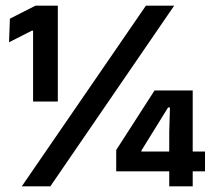

<svg xmlns="http://www.w3.org/2000/svg" viewBox="-20 -659 754 679"><path d="M97 -300V-550.5H92.5L12 -509.5L15 -593L105.5 -639H184.5V-300ZM57 0 496 -639H596L158 0ZM578.5 0V-191.5L581 -279H574.5L480 -126.5V-98.5L440.5 -123H705V-53H391V-128.5L526.5 -339H661.5V0Z"/></svg>

Font: Anek Odia Medium SemiBold
Style: Regular
Weight: 600
Version: Version 1.003